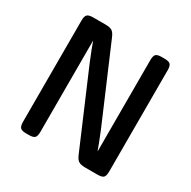

<svg xmlns="http://www.w3.org/2000/svg" viewBox="-155 -844 988 994"><g transform="rotate(30 338.5 -347.0)"><path d="M81.1 -44.9V-648.9Q81.1 -675.8 90.6 -684.8Q100.1 -693.8 126 -693.8H198.2Q225.1 -693.8 238 -686Q251 -678.2 261.2 -653.8L450.2 -211.9Q481 -136.7 491.2 -106H492.2V-649.9Q492.2 -675.8 501 -684.8Q509.8 -693.8 536.1 -693.8H551.8Q578.6 -693.8 587.4 -684.3Q596.2 -674.8 596.2 -649.9V-43.9Q596.2 -18.1 587.2 -9Q578.1 0 551.8 0H479Q452.1 0 439 -8.1Q425.8 -16.1 416 -40L227.1 -481.9Q196.3 -557.1 186 -587.9H185.1V-43.9Q185.1 -18.1 176 -9Q167 0 141.1 0H126Q99.1 0 90.1 -9.5Q81.1 -19 81.1 -44.9Z"/></g></svg>

Font: CMU Sans Serif Demi Condensed
Style: DemiCondensed
Weight: 600
Width: 3
Version: Version 0.7.0